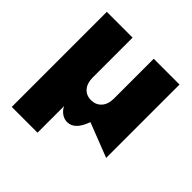

<svg xmlns="http://www.w3.org/2000/svg" viewBox="-183 -691 1001 1001"><g transform="rotate(45 317.0 -190.5)"><path d="M47 160V-541H237V-248Q237 -205 258 -181Q279 -157 314 -157Q349 -157 371 -181Q393 -205 393 -248V-541H583V0L393 -74Q363 12 307 12Q284 12 265 -2Q246 -16 237 -36V160Z"/></g></svg>

Font: Geom Black
Style: Bold
Weight: 900
Version: Version 1.102